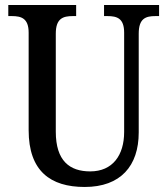

<svg xmlns="http://www.w3.org/2000/svg" viewBox="-20 -734 666 764"><path d="M317 10C460 10 532 -74 532 -207V-600C532 -661 560 -670 599 -670H613V-714H394V-670H407C446 -670 474 -661 474 -604V-209C474 -116 428 -52 339 -52C257 -52 202 -94 202 -210V-600C202 -661 231 -670 270 -670H283V-714H13V-670H27C65 -670 94 -661 94 -604V-216C94 -53 181 10 317 10Z"/></svg>

Font: Noto Serif Myanmar Condensed Medium
Style: Regular
Weight: 500
Width: 3
Designer: Ben Mitchell and the Monotype Design Team
Foundry: Monotype Imaging Inc.
Version: Version 2.106